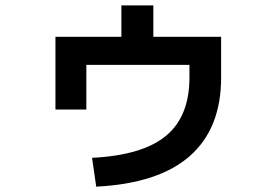

<svg xmlns="http://www.w3.org/2000/svg" viewBox="-20 -658 1040 722"><path d="M188.5 -519.5H436.5V-637.7H556.6V-519.5H811.5V-366.2Q811.5 -174.8 693.8 -71.3Q576.2 32.2 341.8 43.9L326.2 -64.5Q516.6 -74.2 604.5 -147.5Q692.4 -220.7 692.4 -366.2V-414.1H304.7V-246.1H188.5Z"/></svg>

Font: Mgen+ 1c bold
Style: Bold
Weight: 700
Designer: [Source Han Sans]
Ryoko NISHIZUKA  (kana & ideographs); Paul D. Hunt (Latin, Greek & Cyrillic); Wenlong ZHANG  (bopomofo
Version: Version 1.059.20150602